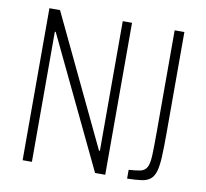

<svg xmlns="http://www.w3.org/2000/svg" viewBox="-77 -772 917 856"><g transform="rotate(10 381.5 -344.0)"><path d="M79 0V-688H127L407 -101H411V-688H453V0H407L125 -589H121V0ZM552 0V-40Q587 -42 606 -46.5Q625 -51 634 -68Q643 -85 644.5 -123Q646 -161 646 -228V-688H690V-230Q690 -165 688 -123.5Q686 -82 679 -57.5Q672 -33 657 -20.5Q642 -8 617 -4.5Q592 -1 552 0Z"/></g></svg>

Font: Saira Condensed ExtraLight
Style: Regular
Weight: 250
Width: 3
Designer: Hector Gatti with collaboration of the Omnibus-Type team
Foundry: Omnibus-Type
Version: Version 1.101